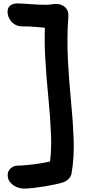

<svg xmlns="http://www.w3.org/2000/svg" viewBox="-20 -833 529 1121"><path d="M122 268Q97 268 75 258Q53 248 39 230.5Q25 213 25 191Q24 168 40.5 151.5Q57 135 82 134Q103 134 133.5 131Q164 128 197.5 123.5Q231 119 262 112Q267 111 272 110Q281 38 278 -42Q274 -147 262.5 -261.5Q251 -376 244 -498Q239 -583 242 -671Q216 -674 188 -676Q151 -679 108 -679Q85 -679 65.5 -691Q46 -703 35 -723Q24 -743 24 -767Q25 -789 40 -801Q55 -813 84 -813Q120 -812 164 -808.5Q208 -805 249 -805Q264 -805 279.5 -807.5Q295 -810 308 -810Q340 -810 361 -790Q382 -770 379 -737Q370 -608 376.5 -484Q383 -360 394.5 -243.5Q406 -127 410 -21Q414 85 398 178Q395 196 382.5 209.5Q370 223 353 230Q333 237 303 243.5Q273 250 239 255.5Q205 261 174 264.5Q143 268 122 268Z"/></svg>

Font: Shantell Sans Light SemiBold
Style: Regular
Weight: 600
Version: Version 1.008;[ac192a2d6]